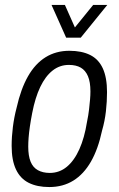

<svg xmlns="http://www.w3.org/2000/svg" viewBox="-20 -743 480 775"><path d="M179 12Q130 12 96 -5Q62 -22 44.5 -59Q27 -96 27 -154Q27 -191 32 -230.5Q37 -270 47 -308Q64 -384 93 -435Q122 -486 164 -512Q206 -538 260 -538Q310 -538 344 -521Q378 -504 395 -467Q412 -430 412 -371Q412 -333 407.5 -293.5Q403 -254 392 -216Q376 -141 347 -90.5Q318 -40 276 -14Q234 12 179 12ZM181 -45Q220 -45 250 -70Q280 -95 300.5 -141Q321 -187 331 -250Q337 -279 339.5 -301.5Q342 -324 343.5 -341.5Q345 -359 345 -374Q345 -412 335 -435.5Q325 -459 306 -470Q287 -481 258 -481Q221 -481 192 -458Q163 -435 142.5 -392Q122 -349 110 -287Q104 -256 100.5 -231.5Q97 -207 95.5 -187.5Q94 -168 94 -151Q94 -114 103.5 -90.5Q113 -67 133 -56Q153 -45 181 -45ZM413 -723 306 -591H247L188 -723H242L294 -606H261L356 -723Z"/></svg>

Font: Archivo Condensed Light
Style: Italic
Weight: 300
Width: 3
Italic angle: -10°
Designer: Hector Gatti
Foundry: Omnibus-Type
Version: Version 2.001